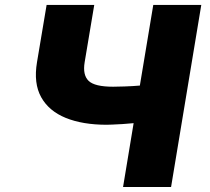

<svg xmlns="http://www.w3.org/2000/svg" viewBox="-20 -747 838 767"><path d="M166.2 -727.3H356.5L318.2 -498.6Q309.7 -447.4 334 -424Q358.3 -400.6 431.8 -400.6Q444.2 -400.6 477.3 -401.6Q510.3 -402.7 538.7 -405.2L592.3 -727.3H784.1L663.4 0H471.6L513.8 -255Q493.3 -252.8 469.8 -251.4Q446.4 -250 428.6 -249.3Q410.9 -248.6 406.2 -248.6Q310.4 -248.6 242.9 -275.9Q175.4 -303.3 144.5 -358.7Q113.6 -414.1 127.8 -498.6Z"/></svg>

Font: Inter UI Black
Style: Italic
Weight: 900
Italic angle: -9.39999°
Designer: Rasmus Andersson
Foundry: rsms
Version: 3.2;8d6f07862